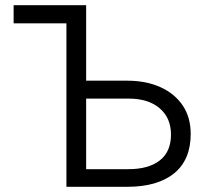

<svg xmlns="http://www.w3.org/2000/svg" viewBox="-20 -720 797 740"><path d="M236 -630H32.5V-700H312ZM236 0V-700H312V-409H471Q543 -409 598 -384.2Q653 -359.5 684 -313.8Q715 -268 715 -203.5Q715 -154 699 -116Q683 -78 651.5 -52.2Q620 -26.5 574.5 -13.2Q529 0 469.5 0ZM312 -68H474.5Q553 -68 596 -101.8Q639 -135.5 639 -201.5Q639 -265.5 595.2 -302.8Q551.5 -340 475.5 -340H312Z"/></svg>

Font: Geologica Cursive ExtraLight
Style: Regular
Weight: 250
Designer: Sindre Bremnes, Frode Helland
Foundry: Monokrom Skriftforlag AS
Version: Version 1.010;gftools[0.9.28]